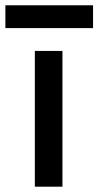

<svg xmlns="http://www.w3.org/2000/svg" viewBox="-55 -703 370 723"><path d="M76.2 0V-511.2H180.2V0ZM-34.7 -597.2V-683.1H295.4V-597.2Z"/></svg>

Font: Overpass
Style: Regular
Weight: 400
Designer: Delve Withrington
Foundry: Delve Fonts
Version: Version 1.001